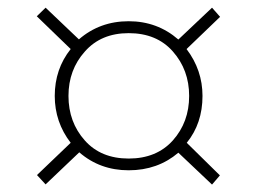

<svg xmlns="http://www.w3.org/2000/svg" viewBox="-20 -603 698 512"><path d="M484.4 -347.2Q484.4 -277.3 440.9 -228.5Q397.5 -180.2 323.2 -180.2Q249 -180.2 206.1 -228.5Q162.6 -277.3 162.6 -347.2Q162.6 -417 206.5 -465.8Q249.5 -514.6 323.2 -514.6Q397.9 -514.6 440.9 -465.8Q484.4 -416.5 484.4 -347.2ZM545.4 -582.5 455.6 -497.6Q399.4 -546.4 323.2 -546.4Q246.1 -546.4 190.4 -498L101.6 -582.5L78.1 -559.6L168.5 -472.2Q126 -418.9 126 -347.2Q126 -277.3 168.5 -222.2L78.6 -136.2L101.6 -111.3L191.4 -196.8Q246.6 -148.9 323.2 -148.9Q400.4 -148.9 455.6 -195.8L545.4 -110.8L566.4 -135.3L478 -222.2Q520 -273.9 520 -347.2Q520 -416 477.5 -472.2L566.9 -558.1Z"/></svg>

Font: My Font
Style: ExtraLight
Weight: 500
Designer: Vernon Adams
Foundry: newtypography
Version: Version 0.001